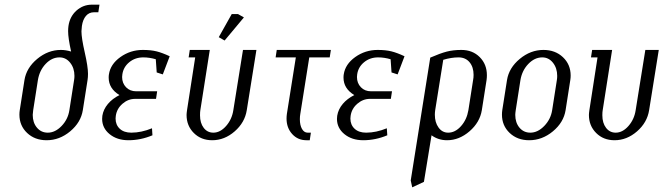

<svg xmlns="http://www.w3.org/2000/svg" viewBox="-20 -596 2820 816"><path d="M62.5 -108.9Q62.5 -118.2 64 -127.9L84 -255.9Q92.3 -307.6 138.2 -345.7Q184.1 -383.8 238.8 -383.8Q259.3 -383.8 282.2 -377Q269.5 -434.6 269.5 -463.4Q269.5 -474.6 271 -485.8Q276.9 -525.9 304.9 -551Q333 -576.2 371.1 -576.2H402.8L397.9 -543.9H379.9Q358.4 -543.9 345.2 -528.3Q332 -512.7 328.1 -485.8Q326.2 -470.2 326.2 -462.9Q326.2 -434.6 340.1 -373.5Q354 -312.5 354 -282.2Q354 -267.6 352.1 -255.9L332 -127.9Q323.7 -75.7 278.3 -37.8Q232.9 0 178.2 0Q127.9 0 95.2 -31Q62.5 -62 62.5 -108.9ZM119.1 -107.9Q119.1 -74.7 137 -53.5Q154.8 -32.2 183.1 -32.2Q214.4 -32.2 241.7 -60.5Q269 -88.9 274.9 -127.9L294.9 -255.9Q296.4 -264.6 296.4 -273.4Q296.4 -306.6 278.3 -329.3Q260.3 -352.1 232.9 -352.1Q200.2 -352.1 174.1 -324.5Q147.9 -296.9 141.1 -255.9L121.1 -127.9Q119.1 -114.3 119.1 -107.9Z M414.1 -90.8Q414.1 -95.2 415 -104Q419.4 -131.3 438.5 -154.1Q457.5 -176.8 487.8 -191.9Q441.9 -219.7 441.9 -266.1Q441.9 -274.9 442.9 -279.8Q449.2 -323.2 491.7 -353.5Q534.2 -383.8 586.9 -383.8Q621.1 -383.8 645.5 -377.7Q669.9 -371.6 701.2 -356.9L671.9 -279.8L646 -288.1L642.1 -344.2Q615.2 -352.1 588.9 -352.1Q554.2 -352.1 529.3 -331.5Q504.4 -311 500 -279.8Q499 -272 499 -268.6Q499 -242.7 515.6 -225.3Q532.2 -208 559.1 -208H647.9L643.1 -175.8H554.2Q524.4 -175.8 500.5 -155Q476.6 -134.3 472.2 -104Q471.2 -96.2 471.2 -92.3Q471.2 -65.4 489 -48.8Q506.8 -32.2 538.1 -32.2Q580.6 -32.2 626 -50.8L627.9 -21Q577.6 0 525.9 0Q477.5 0 445.8 -25.9Q414.1 -51.8 414.1 -90.8Z M772.9 -107.4Q772.9 -114.3 774.9 -127.9L809.6 -352.1H781.7L786.6 -383.8H871.6L831.5 -127.9Q830.1 -120.1 830.1 -106Q830.1 -73.2 845.7 -52.7Q861.3 -32.2 886.7 -32.2Q916 -32.2 940.9 -60.5Q965.8 -88.9 971.7 -127.9L1012.7 -383.8H1069.8L1028.8 -127.9Q1020.5 -75.2 977.3 -37.6Q934.1 0 881.8 0Q834.5 0 803.7 -30.8Q772.9 -61.5 772.9 -107.4ZM909.7 -438 964.8 -536.1H991.7L1016.6 -522L934.6 -423.8Z M1151.4 -352.1 1156.2 -383.8H1386.2L1381.3 -352.1H1294.4L1256.3 -111.8Q1254.4 -101.6 1254.4 -89.4Q1254.4 -64 1263.4 -48.1Q1272.5 -32.2 1287.6 -32.2H1301.3L1296.4 0H1282.2Q1245.6 0 1221.7 -26.4Q1197.8 -52.7 1197.8 -92.3Q1197.8 -101.6 1199.2 -111.8L1237.3 -352.1Z M1412.1 -90.8Q1412.1 -95.2 1413.1 -104Q1417.5 -131.3 1436.5 -154.1Q1455.6 -176.8 1485.8 -191.9Q1439.9 -219.7 1439.9 -266.1Q1439.9 -274.9 1440.9 -279.8Q1447.3 -323.2 1489.7 -353.5Q1532.2 -383.8 1585 -383.8Q1619.1 -383.8 1643.6 -377.7Q1668 -371.6 1699.2 -356.9L1669.9 -279.8L1644 -288.1L1640.1 -344.2Q1613.3 -352.1 1586.9 -352.1Q1552.2 -352.1 1527.3 -331.5Q1502.4 -311 1498 -279.8Q1497.1 -272 1497.1 -268.6Q1497.1 -242.7 1513.7 -225.3Q1530.3 -208 1557.1 -208H1646L1641.1 -175.8H1552.2Q1522.5 -175.8 1498.5 -155Q1474.6 -134.3 1470.2 -104Q1469.2 -96.2 1469.2 -92.3Q1469.2 -65.4 1487.1 -48.8Q1504.9 -32.2 1536.1 -32.2Q1578.6 -32.2 1624 -50.8L1626 -21Q1575.7 0 1523.9 0Q1475.6 0 1443.8 -25.9Q1412.1 -51.8 1412.1 -90.8Z M1725.6 170.9 1808.6 -351.1Q1851.1 -369.6 1878.7 -376.7Q1906.2 -383.8 1940.9 -383.8Q1988.3 -383.8 2018.8 -353.3Q2049.3 -322.8 2049.3 -276.4Q2049.3 -266.1 2047.9 -255.9L2027.8 -127.9Q2019.5 -76.2 1975.6 -38.1Q1931.6 0 1879.9 0Q1842.8 0 1814 -21L1781.7 176.8L1731.9 200.2ZM1828.1 -108.4Q1828.1 -75.7 1843.8 -54Q1859.4 -32.2 1884.8 -32.2Q1914.6 -32.2 1939.2 -59.8Q1963.9 -87.4 1970.7 -127.9L1990.7 -255.9Q1992.7 -265.6 1992.7 -277.8Q1992.7 -311 1975.6 -331.5Q1958.5 -352.1 1928.7 -352.1Q1897.9 -352.1 1863.8 -341.8L1829.6 -127.9Q1828.1 -117.7 1828.1 -108.4Z M2113.3 -108.9Q2113.3 -118.2 2114.7 -127.9L2134.8 -255.9Q2143.1 -307.6 2189 -345.7Q2234.9 -383.8 2289.6 -383.8Q2339.8 -383.8 2372.6 -352.8Q2405.3 -321.8 2405.3 -274.9Q2405.3 -265.6 2403.8 -255.9L2383.8 -127.9Q2375.5 -75.7 2329.8 -37.8Q2284.2 0 2229 0Q2178.7 0 2146 -31Q2113.3 -62 2113.3 -108.9ZM2169.9 -107.9Q2169.9 -74.7 2187.7 -53.5Q2205.6 -32.2 2233.9 -32.2Q2265.6 -32.2 2293.2 -60.8Q2320.8 -89.4 2326.7 -127.9L2346.7 -255.9Q2348.1 -264.6 2348.1 -273.4Q2348.1 -306.6 2330.1 -329.3Q2312 -352.1 2284.7 -352.1Q2252 -352.1 2225.3 -324.2Q2198.7 -296.4 2191.9 -255.9L2171.9 -127.9Q2169.9 -114.3 2169.9 -107.9Z M2482.9 -107.4Q2482.9 -114.3 2484.9 -127.9L2519.5 -352.1H2491.7L2496.6 -383.8H2581.5L2541.5 -127.9Q2540 -120.1 2540 -106Q2540 -73.2 2555.7 -52.7Q2571.3 -32.2 2596.7 -32.2Q2626 -32.2 2650.9 -60.5Q2675.8 -88.9 2681.6 -127.9L2722.7 -383.8H2779.8L2738.8 -127.9Q2730.5 -75.2 2687.3 -37.6Q2644 0 2591.8 0Q2544.4 0 2513.7 -30.8Q2482.9 -61.5 2482.9 -107.4Z"/></svg>

Font: Gawaa
Style: Italic
Weight: 400
Designer: T. Christopher White
Version: Version 1.0